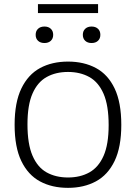

<svg xmlns="http://www.w3.org/2000/svg" viewBox="-20 -899 656 926"><path d="M308 7Q230.5 7 172.8 -24.2Q115 -55.5 82.8 -122.5Q50.5 -189.5 50.5 -297Q50.5 -405 83 -472.2Q115.5 -539.5 173.2 -570.8Q231 -602 308 -602Q385 -602 443 -570.8Q501 -539.5 533 -472Q565 -404.5 565 -297Q565 -190 532.8 -122.8Q500.5 -55.5 442.5 -24.2Q384.5 7 308 7ZM308 -43Q367 -43 411 -67.5Q455 -92 479.5 -147.2Q504 -202.5 504 -295.5Q504 -390.5 479.5 -446.8Q455 -503 410.8 -527.5Q366.5 -552 308 -552Q249 -552 205 -527.5Q161 -503 136.8 -447.8Q112.5 -392.5 112.5 -299.5Q112.5 -204.5 136.8 -148.2Q161 -92 205 -67.5Q249 -43 308 -43ZM421.5 -691.5Q402.5 -691.5 391 -702.2Q379.5 -713 379.5 -731Q379.5 -749.5 391 -760.2Q402.5 -771 421.5 -771Q441 -771 452.5 -760.2Q464 -749.5 464 -731Q464 -713 452.5 -702.2Q441 -691.5 421.5 -691.5ZM194.5 -691.5Q175 -691.5 163.5 -702.2Q152 -713 152 -731Q152 -749.5 163.5 -760.2Q175 -771 194.5 -771Q213.5 -771 225 -760.2Q236.5 -749.5 236.5 -731Q236.5 -713 225 -702.2Q213.5 -691.5 194.5 -691.5ZM163 -836V-879H453V-836Z"/></svg>

Font: Encode Sans SC Condensed Thin Light
Style: Regular
Weight: 300
Version: Version 3.002